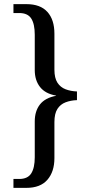

<svg xmlns="http://www.w3.org/2000/svg" viewBox="-20 -780 436 928"><path d="M45 128V85H73Q114 85 131 58Q148 31 148 -20V-193Q148 -243 173 -275Q198 -307 251 -317V-318Q199 -327 173.5 -359.5Q148 -392 148 -441V-612Q148 -664 131 -690.5Q114 -717 73 -717H45V-760H108Q175 -760 209 -722.5Q243 -685 243 -617V-443Q243 -403 257.5 -380.5Q272 -358 297 -348.5Q322 -339 352 -338V-296Q322 -295 297 -285.5Q272 -276 257.5 -253.5Q243 -231 243 -190V-16Q243 50 209 89Q175 128 108 128Z"/></svg>

Font: Noto Serif SemiCondensed
Style: Regular
Weight: 400
Width: 4
Designer: Monotype Design Team
Foundry: Monotype Imaging Inc.
Version: Version 2.013